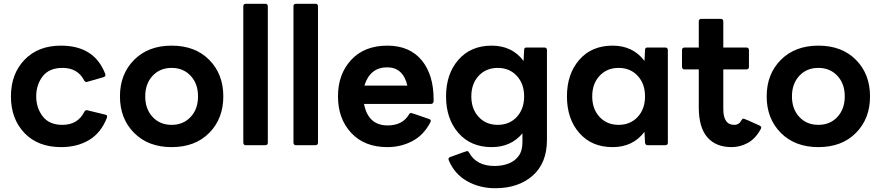

<svg xmlns="http://www.w3.org/2000/svg" viewBox="-20 -770 4671 1018"><path d="M304 10Q181 10 109.5 -65Q38 -140 38 -259Q38 -378 110 -453Q182 -528 303 -528Q481 -528 538 -378L539 -372Q539 -364 529 -361L439 -335Q431 -335 426 -344Q392 -410 311 -410Q241 -410 206.5 -365.5Q172 -321 172 -259Q172 -198 206.5 -153Q241 -108 311 -108Q392 -108 427 -177Q432 -186 440 -186L539 -162Q548 -160 548 -152L547 -146Q516 -66 453 -28Q390 10 304 10Z M890 10Q766 10 691 -65.5Q616 -141 616 -259Q616 -377 691 -452.5Q766 -528 890 -528Q1015 -528 1089.5 -452.5Q1164 -377 1164 -259Q1164 -141 1089.5 -65.5Q1015 10 890 10ZM890 -108Q952 -108 991 -150Q1030 -192 1030 -259Q1030 -326 991 -368Q952 -410 890 -410Q828 -410 789 -368Q750 -326 750 -259Q750 -192 789 -150Q828 -108 890 -108Z M1387 0H1283Q1271 0 1270 -13V-737Q1270 -749 1283 -750H1387Q1399 -750 1400 -737V-13Q1400 -1 1387 0Z M1653 0H1549Q1537 0 1536 -13V-737Q1536 -749 1549 -750H1653Q1665 -750 1666 -737V-13Q1666 -1 1653 0Z M2034 10Q1912 10 1842 -65.5Q1772 -141 1772 -259Q1772 -377 1842 -452.5Q1912 -528 2034 -528Q2153 -528 2218 -448Q2279 -371 2279 -244V-232Q2277 -219 2265 -219H1910Q1932 -105 2035 -105Q2115 -105 2149 -164Q2153 -171 2160 -171Q2163 -171 2255 -139Q2264 -136 2264 -129Q2264 -126 2262 -122Q2227 -54 2166.5 -22Q2106 10 2034 10ZM2140 -316Q2117 -413 2033 -413Q1942 -413 1912 -316Z M2606 228Q2523 228 2456.5 190.5Q2390 153 2359 79L2358 73Q2358 66 2366 63Q2453 31 2456 31Q2463 31 2467 39Q2506 110 2602 110Q2642 110 2675.5 97.5Q2709 85 2729.5 57.5Q2750 30 2750 -16V-63Q2689 10 2587 10Q2476 10 2410.5 -65Q2345 -140 2345 -259Q2345 -378 2410.5 -453Q2476 -528 2587 -528Q2695 -528 2756 -447L2759 -505Q2759 -518 2771 -518H2867Q2879 -518 2880 -505V-29Q2880 95 2804 161.5Q2728 228 2606 228ZM2619 -108Q2681 -108 2720 -150Q2759 -192 2759 -259Q2759 -326 2720 -368Q2681 -410 2619 -410Q2557 -410 2518 -368Q2479 -326 2479 -259Q2479 -192 2518 -150Q2557 -108 2619 -108Z M3228 10Q3117 10 3051.5 -65Q2986 -140 2986 -259Q2986 -378 3051.5 -453Q3117 -528 3228 -528Q3336 -528 3397 -447L3400 -505Q3400 -518 3412 -518H3508Q3520 -518 3521 -505V-13Q3521 -1 3508 0H3414Q3402 0 3400 -13L3397 -71Q3336 10 3228 10ZM3260 -108Q3322 -108 3361 -150Q3400 -192 3400 -259Q3400 -326 3361 -368Q3322 -410 3260 -410Q3198 -410 3159 -368Q3120 -326 3120 -259Q3120 -192 3159 -150Q3198 -108 3260 -108Z M3859 10Q3775 10 3730 -42.5Q3685 -95 3685 -200V-402H3609Q3597 -402 3596 -415V-505Q3596 -517 3609 -518H3685V-657Q3685 -669 3698 -670H3802Q3814 -670 3815 -657V-518H3938Q3950 -518 3951 -505V-415Q3951 -403 3938 -402H3815V-192Q3815 -108 3873 -108Q3899 -108 3912 -133Q3916 -141 3923 -141Q3927 -141 4008 -104Q4016 -100 4016 -94Q4016 -89 4012 -83Q3984 -33 3943.5 -11.5Q3903 10 3859 10Z M4319 10Q4195 10 4120 -65.5Q4045 -141 4045 -259Q4045 -377 4120 -452.5Q4195 -528 4319 -528Q4444 -528 4518.5 -452.5Q4593 -377 4593 -259Q4593 -141 4518.5 -65.5Q4444 10 4319 10ZM4319 -108Q4381 -108 4420 -150Q4459 -192 4459 -259Q4459 -326 4420 -368Q4381 -410 4319 -410Q4257 -410 4218 -368Q4179 -326 4179 -259Q4179 -192 4218 -150Q4257 -108 4319 -108Z"/></svg>

Font: YamahaIndonesia935. App
Style: Bold
Weight: 700
Designer: Dalton Maag Ltd
Foundry: Dalton Maag Ltd
Version: Version 1.002; January 01, 2024; Regular/Italic